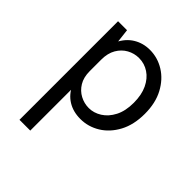

<svg xmlns="http://www.w3.org/2000/svg" viewBox="-199 -619 982 982"><g transform="rotate(45 292.0 -127.5)"><path d="M318 12Q265.5 12 226.8 -12Q188 -36 167 -82.2Q146 -128.5 146 -195H179Q179 -150.5 197.5 -120Q216 -89.5 245.8 -73.8Q275.5 -58 309 -58Q345 -58 378 -78.8Q411 -99.5 432 -140Q453 -180.5 453 -240Q453 -297 433.8 -337.5Q414.5 -378 382 -399.5Q349.5 -421 310 -421Q276 -421 246 -404.5Q216 -388 197.5 -356.2Q179 -324.5 179 -278H146Q146 -347.5 169 -394.8Q192 -442 231.5 -466Q271 -490 320 -490Q376 -490 424.5 -460Q473 -430 503 -374Q533 -318 533 -240Q533 -161 502.8 -104.5Q472.5 -48 423.5 -18Q374.5 12 318 12ZM101 235V-478H166L179 -366V235Z"/></g></svg>

Font: Karla
Style: Regular
Weight: 400
Designer: Jonathan Pinhorn
Version: Version 2.004;gftools[0.9.33]